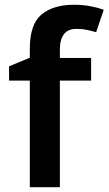

<svg xmlns="http://www.w3.org/2000/svg" viewBox="-20 -878 455 805"><path d="M362 -540H231V-93H105V-540H18V-600L105 -636V-673Q105 -777 154.5 -817.5Q204 -858 290 -858Q329 -858 361.5 -851.5Q394 -845 415 -837L383 -743Q366 -748 345.5 -752.5Q325 -757 301 -757Q265 -757 248 -734.5Q231 -712 231 -670V-635H362Z"/></svg>

Font: Noto Sans Telugu UI SemiBold
Style: Regular
Weight: 600
Designer: Jelle Bosma - Monotype Design Team
Foundry: Monotype Imaging Inc.
Version: Version 2.005; ttfautohint (v1.8.4.7-5d5b)